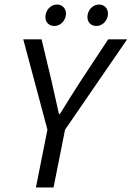

<svg xmlns="http://www.w3.org/2000/svg" viewBox="-20 -830 583 850"><path d="M181 -755C181 -730 198 -715 221 -715C249 -715 272 -741 272 -769C272 -795 254 -810 232 -810C204 -810 181 -784 181 -755ZM367 -755C367 -730 384 -715 407 -715C435 -715 458 -741 458 -769C458 -795 440 -810 418 -810C390 -810 367 -784 367 -755ZM190 -256 139 0H217L268 -256L543 -656H459L335 -468C304 -420 275 -374 245 -325H241L209 -468L164 -656H83Z"/></svg>

Font: Cambridge Sans Italic
Style: Regular
Weight: 400
Italic angle: -11°
Version: Version 2.000;PS 002.000;hotconv 1.0.88;makeotf.lib2.5.64775